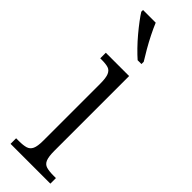

<svg xmlns="http://www.w3.org/2000/svg" viewBox="-261 -774 781 781"><g transform="rotate(45 129.5 -383.0)"><path d="M21 0V-32H37Q62 -32 77 -36.5Q92 -41 99 -56Q106 -71 106 -103V-431Q106 -464 99.5 -479.5Q93 -495 79.5 -499.5Q66 -504 41 -504H33V-536H167V-106Q167 -73 173.5 -57Q180 -41 195.5 -36.5Q211 -32 236 -32H250V0ZM146 -606Q130 -620 111 -639.5Q92 -659 73.5 -681Q55 -703 40 -723Q25 -743 17 -756V-766H90Q99 -744 112.5 -717Q126 -690 141 -664Q156 -638 168 -619V-606Z"/></g></svg>

Font: Noto Serif Ethiopic Condensed Light
Style: Regular
Weight: 300
Width: 3
Designer: Monotype Design Team
Foundry: Monotype Imaging Inc.
Version: Version 2.102